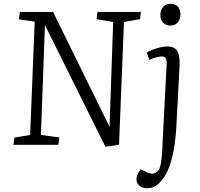

<svg xmlns="http://www.w3.org/2000/svg" viewBox="-20 -764 1055 1013"><path d="M558 -95 577 -648 490 -663 494 -701H723L719 -663L634 -648L608 0L536 10L217 -632L196 -52L293 -39L288 0H51L56 -38L139 -52L163 -650L80 -662L85 -701H260ZM911 -108Q908 -40 898.5 16Q889 72 874 113.5Q859 155 838 181Q826 197 813.5 208Q801 219 787 224Q773 229 757 229Q730 229 715 215.5Q700 202 700 184Q700 170 705.5 156.5Q711 143 722 129L758 146Q773 153 788.5 151.5Q804 150 815.5 134.5Q827 119 830 87Q833 70 834.5 51Q836 32 837 13.5Q838 -5 838 -20L859 -419Q861 -445 855 -455.5Q849 -466 834 -466Q821 -466 804 -461.5Q787 -457 768 -448L754 -487Q767 -495 785.5 -502Q804 -509 824.5 -514Q845 -519 862 -519Q889 -519 904 -507.5Q919 -496 924 -471.5Q929 -447 927 -409ZM826 -685Q826 -710 840.5 -727Q855 -744 879 -744Q896 -744 908 -737Q920 -730 926 -717.5Q932 -705 932 -687Q932 -663 918 -646Q904 -629 879 -629Q855 -629 840.5 -644.5Q826 -660 826 -685Z"/></svg>

Font: Literata Light
Style: Italic
Weight: 300
Italic angle: -2°
Designer: Latin by Veronika Burian and Jose Scaglione. Greek by Irene Vlachou. Cyrillic by Vera Evstafieva
Foundry: TypeTogether
Version: Version 3.103;gftools[0.9.29]